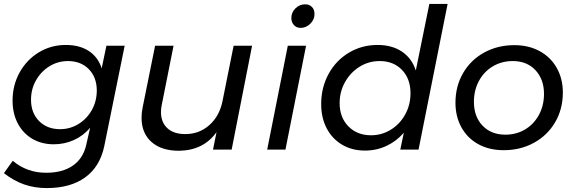

<svg xmlns="http://www.w3.org/2000/svg" viewBox="-22 -762 2927 978"><path d="M-2 120 43 57Q115 118 213 118Q296 118 348.5 82Q401 46 417 -23L437 -111Q402 -70 354 -48.5Q306 -27 252 -27Q190 -27 142.5 -55Q95 -83 68.5 -133.5Q42 -184 42 -250Q42 -328 78 -393Q114 -458 176 -495.5Q238 -533 313 -533Q383 -533 430 -502.5Q477 -472 496 -414L520 -529H613L509 -17Q487 87 412 141.5Q337 196 216 196Q154 196 101 177.5Q48 159 -2 120ZM471 -301Q471 -368 430.5 -409.5Q390 -451 324 -451Q273 -451 230 -424.5Q187 -398 161.5 -353Q136 -308 136 -254Q136 -187 177 -145.5Q218 -104 284 -104Q335 -104 378 -130.5Q421 -157 446 -202Q471 -247 471 -301Z M699 -162Q699 -189 705 -217L768 -529H862L802 -228Q798 -211 798 -191Q798 -139 830.5 -109Q863 -79 922 -79Q992 -79 1043.5 -124Q1095 -169 1111 -245L1168 -529H1262L1158 0H1063L1081 -89Q1015 4 890 6Q800 6 749.5 -39Q699 -84 699 -162Z M1537 -529 1432 0H1339L1444 -529ZM1580 -691Q1580 -662 1558.5 -641Q1537 -620 1509 -620Q1488 -620 1475 -634.5Q1462 -649 1462 -670Q1462 -699 1483 -719.5Q1504 -740 1532 -740Q1554 -740 1567 -726.5Q1580 -713 1580 -691Z M1614 -232Q1614 -316 1651.5 -385Q1689 -454 1755 -493.5Q1821 -533 1901 -533Q1975 -533 2025.5 -499Q2076 -465 2096 -403L2165 -742H2258L2110 0H2017L2035 -86Q1998 -43 1947 -19Q1896 5 1837 5Q1771 5 1720.5 -25Q1670 -55 1642 -108.5Q1614 -162 1614 -232ZM2069 -287Q2069 -361 2025.5 -406Q1982 -451 1912 -451Q1856 -451 1809.5 -422Q1763 -393 1735.5 -344Q1708 -295 1708 -237Q1708 -164 1752.5 -118.5Q1797 -73 1868 -73Q1923 -73 1969 -101.5Q2015 -130 2042 -179Q2069 -228 2069 -287Z M2845 -291Q2845 -206 2805.5 -139Q2766 -72 2697.5 -34.5Q2629 3 2544 3Q2470 3 2414.5 -27.5Q2359 -58 2328.5 -113Q2298 -168 2298 -239Q2298 -323 2337 -390Q2376 -457 2444.5 -494.5Q2513 -532 2598 -532Q2671 -532 2727 -501.5Q2783 -471 2814 -416Q2845 -361 2845 -291ZM2392 -243Q2392 -168 2436 -122Q2480 -76 2552 -76Q2608 -76 2652.5 -102.5Q2697 -129 2723 -176.5Q2749 -224 2749 -284Q2749 -358 2705.5 -404.5Q2662 -451 2590 -451Q2534 -451 2489 -424.5Q2444 -398 2418 -350.5Q2392 -303 2392 -243Z"/></svg>

Font: Gontserrat
Style: Italic
Weight: 400
Italic angle: -11.3°
Designer: Julieta Ulanovsky
Foundry: Julieta Ulanovsky
Version: Version 6.001